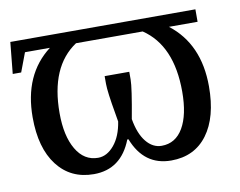

<svg xmlns="http://www.w3.org/2000/svg" viewBox="-59 -536 776 622"><g transform="rotate(-10 329.0 -224.5)"><path d="M619.1 -205.6Q619.1 -104.5 576.7 -47.4Q534.2 9.8 457.5 9.8Q368.2 9.8 332.5 -82H328.6Q293 9.8 203.1 9.8Q127 9.8 83 -47.4Q39.1 -104.5 39.1 -205.6Q39.1 -346.2 133.3 -418H51.3L27.8 -355.5H0L10.3 -459H619.1V-418H524.9Q619.1 -345.2 619.1 -205.6ZM127.4 -204.1Q127.4 -128.9 153.6 -84.5Q179.7 -40 225.6 -40Q254.9 -40 278.6 -68.4Q302.2 -96.7 309.6 -144.5L305.2 -170.9Q292 -245.6 292 -271.5V-296.9H373V-271.5Q373 -244.6 354.5 -144.5Q362.8 -95.7 384.3 -69.1Q405.8 -42.5 435.1 -42.5Q481 -42.5 505.9 -85.2Q530.8 -127.9 530.8 -204.1Q530.8 -356 438.5 -418H219.2Q127.4 -356.9 127.4 -204.1Z"/></g></svg>

Font: Liberation Serif
Style: Regular
Weight: 400
Designer: Steve Matteson
Foundry: Ascender Corporation
Version: Version 2.1.5